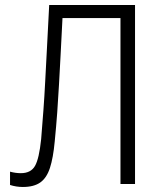

<svg xmlns="http://www.w3.org/2000/svg" viewBox="-20 -734 640 765"><path d="M71 11Q45 11 20 3V-50Q42 -44 63 -44Q103 -44 119.5 -73Q136 -102 144 -180Q149 -241 153 -295Q157 -349 160 -408Q163 -467 167 -540.5Q171 -614 176 -714H518V-1H460V-662H229Q225 -580 221.5 -516Q218 -452 215 -396Q212 -340 208 -285.5Q204 -231 198 -170Q192 -105 179 -65Q166 -25 140.5 -7Q115 11 71 11Z"/></svg>

Font: Noto Sans Mono Light
Style: Regular
Weight: 300
Designer: Monotype Design Team
Foundry: Monotype Imaging Inc.
Version: Version 2.014; ttfautohint (v1.8.4.7-5d5b)